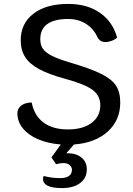

<svg xmlns="http://www.w3.org/2000/svg" viewBox="-20 -730 682 982"><path d="M358 9 319 54H328Q370 54 397 76Q424 98 424 136Q424 181 389.5 206.5Q355 232 297 232Q248 232 224 220Q200 208 200 186Q200 178 203 170Q244 181 287 181Q317 181 332.5 170Q348 159 348 138Q348 125 336.5 114.5Q325 104 303 104Q288 104 267 110L243 75L291 9Q226 4 175.5 -17.5Q125 -39 97 -73.5Q69 -108 69 -150Q69 -175 88.5 -190Q108 -205 142 -206Q155 -139 202.5 -103.5Q250 -68 327 -68Q404 -68 448.5 -101.5Q493 -135 493 -192Q493 -241 453 -270.5Q413 -300 313 -327Q229 -350 180 -376.5Q131 -403 108.5 -438.5Q86 -474 86 -524Q86 -610 151 -660Q216 -710 329 -710Q425 -710 490.5 -665Q556 -620 579 -538Q569 -528 552 -521.5Q535 -515 519 -515Q504 -515 493.5 -522Q483 -529 476 -545Q455 -587 416.5 -610Q378 -633 329 -633Q258 -633 222 -607Q186 -581 186 -529Q186 -500 199.5 -480.5Q213 -461 245.5 -444.5Q278 -428 339 -410Q444 -379 498 -352Q552 -325 573.5 -291.5Q595 -258 595 -206Q595 -115 531 -57Q467 1 358 9Z"/></svg>

Font: Krub Medium
Style: Regular
Weight: 500
Designer: Ekaluck Peanpanawate
Foundry: Cadson Demak Co.,Ltd.
Version: Version 1.000; ttfautohint (v1.6)